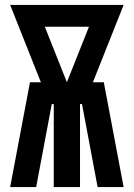

<svg xmlns="http://www.w3.org/2000/svg" viewBox="-20 -755 540 775"><path d="M21 0 101 -423H145L21 -735H479L355 -423H399L479 0H374L311 -335H303V0H197V-335H189L126 0ZM250 -423 339 -647H161Z"/></svg>

Font: Iosevka Heavy
Style: Regular
Weight: 900
Monospace: yes
Designer: Belleve Invis
Foundry: Belleve Invis
Version: Version 32.5.0; ttfautohint (v1.8.4)